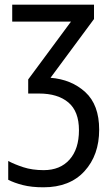

<svg xmlns="http://www.w3.org/2000/svg" viewBox="-20 -557 475 817"><path d="M32 -537V-465H282L100 -219V-159H146Q226 -159 271 -121Q316 -83 316 -3Q316 77 276 122Q236 167 166 167Q117 167 79 154.5Q41 142 15 128V208Q40 221 77 230.5Q114 240 165 240Q277 240 339.5 171.5Q402 103 402 -5Q402 -111 343 -165Q284 -219 195 -226L380 -476V-537Z"/></svg>

Font: Noto Sans UI SemiCondensed
Style: Regular
Weight: 400
Width: 4
Designer: Monotype Design Team
Foundry: Monotype Imaging Inc.
Version: 1.001